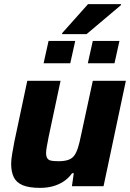

<svg xmlns="http://www.w3.org/2000/svg" viewBox="-20 -901 631 929"><path d="M174 8Q120 8 89.5 -5Q59 -18 46.5 -44Q34 -70 34 -108Q34 -128 39 -157.5Q44 -187 50 -218L112 -510H273L216 -242Q211 -216 207 -194.5Q203 -173 203 -161Q203 -144 209 -135Q215 -126 228 -123.5Q241 -121 263 -121Q292 -121 310.5 -127.5Q329 -134 339.5 -148.5Q350 -163 357.5 -187Q365 -211 372 -246L429 -510H589L481 0H328L337 -63H329Q311 -38 287 -22.5Q263 -7 235 0.5Q207 8 174 8ZM405 -595 429 -703H558L534 -595ZM191 -595 215 -703H344L320 -595ZM280 -736 281 -741 406 -881H566L565 -876L399 -736Z"/></svg>

Font: Saira Thin
Style: Bold Italic
Weight: 700
Italic angle: -12°
Version: Version 1.101